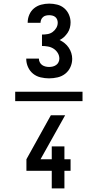

<svg xmlns="http://www.w3.org/2000/svg" viewBox="-20 -873 540 1061"><path d="M251 -440Q228 -440 204.5 -445.5Q181 -451 163 -465.5Q145 -480 135 -502Q125 -524 125 -548Q125 -548 125 -548.5Q125 -549 125 -549H195Q195 -549 195 -549Q195 -549 195 -548Q195 -538 200 -528.5Q205 -519 213 -513.5Q221 -508 231 -505.5Q241 -503 251 -503Q262 -503 272 -505.5Q282 -508 290.5 -514Q299 -520 303.5 -529.5Q308 -539 308 -549Q308 -566 299 -580.5Q290 -595 276 -604Q262 -613 245 -616Q228 -619 212 -619V-682Q227 -682 242.5 -684.5Q258 -687 270.5 -696Q283 -705 291 -718.5Q299 -732 299 -748Q299 -757 295.5 -765.5Q292 -774 285 -779.5Q278 -785 269 -787Q260 -789 252 -789Q243 -789 234 -787Q225 -785 218 -779Q211 -773 207.5 -764.5Q204 -756 204 -748Q204 -747 204 -747Q204 -747 204 -747H133Q133 -747 133 -747.5Q133 -748 133 -749Q133 -771 142 -792Q151 -813 168 -827Q185 -841 207 -847Q229 -853 252 -853Q274 -853 296 -847.5Q318 -842 335 -827.5Q352 -813 361 -792Q370 -771 370 -749Q370 -734 366 -719Q362 -704 353.5 -691.5Q345 -679 334 -668.5Q323 -658 309 -652Q324 -645 337 -634.5Q350 -624 359.5 -610Q369 -596 374 -580Q379 -564 379 -548Q379 -524 369 -502Q359 -480 340.5 -465.5Q322 -451 298.5 -445.5Q275 -440 251 -440ZM266 168V71H126V7L261 -236H340L204 7H266V-64H336V7H370V71H336V168ZM64 -314V-366H436V-314Z"/></svg>

Font: Zed Sans
Style: Regular
Weight: 400
Designer: Belleve Invis
Foundry: Belleve Invis
Version: Version 1.0.0; ttfautohint (v1.8.4)